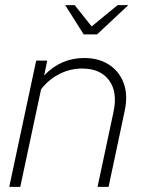

<svg xmlns="http://www.w3.org/2000/svg" viewBox="-20 -728 559 748"><path d="M16 0 121 -492H164L152 -434Q217 -502 308 -502Q364 -502 404 -476.5Q444 -451 461.5 -405Q479 -359 466 -297L403 0H360L422 -291Q439 -369 405 -415Q371 -461 300 -461Q253 -461 211 -439.5Q169 -418 140 -380L59 0ZM306 -594 234 -708H271L337 -625L438 -708H480L358 -594Z"/></svg>

Font: Red Hat Display VF
Style: Italic
Weight: 300
Italic angle: -12°
Designer: Pentagram, MCKL
Foundry: Pentagram, MCKL
Version: Version 1.023